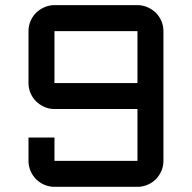

<svg xmlns="http://www.w3.org/2000/svg" viewBox="-20 -720 740 740"><path d="M609.9 -100.1Q609.9 -79.6 602.1 -61.3Q594.2 -43 580.6 -29.3Q566.9 -15.6 548.6 -7.8Q530.3 0 509.8 0H189.9Q169.4 0 151.1 -7.8Q132.8 -15.6 119.1 -29.3Q105.5 -43 97.7 -61.3Q89.8 -79.6 89.8 -100.1V-189.9H189.9V-100.1H509.8V-299.8H189.9Q169.4 -299.8 151.1 -307.9Q132.8 -315.9 119.1 -329.3Q105.5 -342.8 97.7 -361.1Q89.8 -379.4 89.8 -399.9V-600.1Q89.8 -620.6 97.7 -638.9Q105.5 -657.2 119.1 -670.7Q132.8 -684.1 151.1 -692.1Q169.4 -700.2 189.9 -700.2H509.8Q530.3 -700.2 548.6 -692.1Q566.9 -684.1 580.6 -670.7Q594.2 -657.2 602.1 -638.9Q609.9 -620.6 609.9 -600.1ZM509.8 -399.9V-600.1H189.9V-399.9Z"/></svg>

Font: Aldrich [RUS by Daymarius]
Style: Regular
Weight: 400
Designer: Matthew Desmond
Foundry: Matthew Desmond
Version: Version 1.002 August 24, 2018